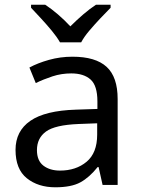

<svg xmlns="http://www.w3.org/2000/svg" viewBox="-20 -786 601 816"><path d="M288 -545Q386 -545 433 -502Q480 -459 480 -365V0H416L399 -76H395Q360 -32 321.5 -11Q283 10 215 10Q142 10 94 -28.5Q46 -67 46 -149Q46 -229 109 -272.5Q172 -316 303 -320L394 -323V-355Q394 -422 365 -448Q336 -474 283 -474Q241 -474 203 -461.5Q165 -449 132 -433L105 -499Q140 -518 188 -531.5Q236 -545 288 -545ZM314 -259Q214 -255 175.5 -227Q137 -199 137 -148Q137 -103 164.5 -82Q192 -61 235 -61Q303 -61 348 -98.5Q393 -136 393 -214V-262ZM235 -606Q222 -629 200 -655.5Q178 -682 154 -708Q130 -734 112 -753V-766H172Q198 -749 226 -725Q254 -701 279 -674Q306 -701 334 -725Q362 -749 388 -766H450V-753Q431 -734 406.5 -708Q382 -682 359.5 -655.5Q337 -629 325 -606Z"/></svg>

Font: Noto Sans Old Persian
Style: Regular
Weight: 400
Designer: Monotype Design Team
Foundry: Monotype Imaging Inc.
Version: Version 2.001; ttfautohint (v1.8.4.7-5d5b)